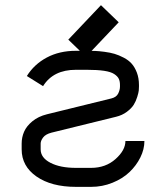

<svg xmlns="http://www.w3.org/2000/svg" viewBox="-20 -708 640 740"><path d="M442.4 -380.4Q442.4 -395 437.7 -404.5Q433.1 -414.1 420.2 -422.6Q407.2 -431.2 381.1 -435.1Q355 -439 314.9 -439H272.5Q185.1 -439 146 -376L83.5 -415Q111.8 -460.4 160.4 -486.3Q209 -512.2 272.5 -512.2H314.9Q333 -512.2 346.7 -511.7Q360.4 -511.2 382.6 -508.3Q404.8 -505.4 421.4 -500.5Q438 -495.6 456.8 -485.8Q475.6 -476.1 487.5 -462.6Q499.5 -449.2 507.6 -428Q515.6 -406.7 515.6 -380.4V-374.5Q515.6 -367.7 514.9 -359.6Q514.2 -351.6 509 -334.7Q503.9 -317.9 495.4 -304.2Q486.8 -290.5 469 -277.1Q451.2 -263.7 426.8 -257.8L178.7 -196.8Q155.8 -190.9 146.2 -178.2Q136.7 -165.5 136.7 -154.8V-132.3Q136.7 -100.1 174.3 -80.6Q211.9 -61 272.5 -61H331.1Q387.2 -61 425.3 -95Q463.4 -128.9 463.4 -164.6H536.6Q536.6 -132.8 521 -101.3Q505.4 -69.8 479 -44.7Q452.6 -19.5 413.6 -3.7Q374.5 12.2 331.1 12.2H272.5Q178.2 12.2 120.8 -27.6Q63.5 -67.4 63.5 -132.3V-154.8Q63.5 -178.7 72.8 -200.2Q82 -221.7 104.7 -240.5Q127.4 -259.3 161.1 -267.6L409.2 -328.6Q428.7 -333.5 435.5 -347.4Q442.4 -361.3 442.4 -374.5ZM311.5 -489.3 243.2 -555.2 369.1 -688 437.5 -622.1Z"/></svg>

Font: Anka/Coder
Style: Regular
Weight: 400
Monospace: yes
Version: Version 001.100